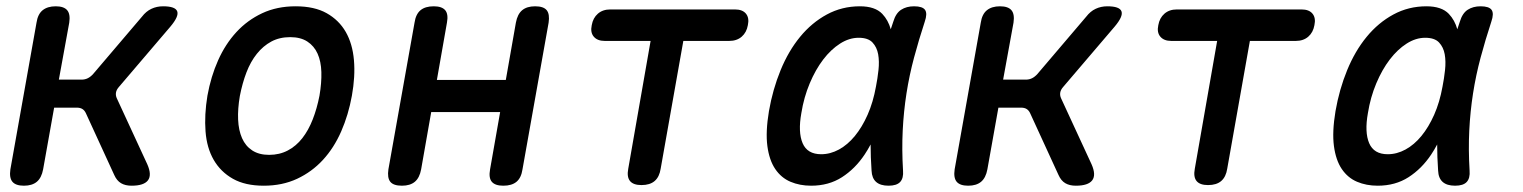

<svg xmlns="http://www.w3.org/2000/svg" viewBox="-20 -580 4840 610"><path d="M56 10Q30 10 19.5 -2.5Q9 -15 13 -42L96 -508Q100 -535 115.5 -547.5Q131 -560 157 -560Q183 -560 193.5 -547.5Q204 -535 200 -508L167 -327H239Q250 -327 259 -331.5Q268 -336 276 -345L431 -527Q444 -544 461 -552Q478 -560 498 -560Q537 -560 543 -544Q549 -528 521 -495L358 -304Q350 -295 348.5 -286Q347 -277 351 -268L448 -58Q463 -24 450 -7Q437 10 398 10Q378 10 364.5 2Q351 -6 343 -24L253 -220Q249 -229 242 -233.5Q235 -238 224 -238H152L117 -42Q112 -15 97 -2.5Q82 10 56 10Z M818 10Q759 10 720 -12Q681 -34 659 -72Q637 -110 633 -162.5Q629 -215 639 -276Q650 -337 673 -388.5Q696 -440 731 -478Q766 -516 813 -538Q860 -560 919 -560Q979 -560 1018 -538Q1057 -516 1078.5 -478.5Q1100 -441 1104.5 -389Q1109 -337 1098 -276Q1087 -215 1064 -162.5Q1041 -110 1006 -72Q971 -34 924 -12Q877 10 818 10ZM835 -88Q868 -88 894.5 -102Q921 -116 940.5 -141Q960 -166 973.5 -200.5Q987 -235 995 -276Q1002 -317 1001 -351Q1000 -385 989 -409.5Q978 -434 956.5 -448Q935 -462 902 -462Q868 -462 842 -448Q816 -434 796 -409Q776 -384 763 -350Q750 -316 742 -275Q735 -234 736.5 -200Q738 -166 749 -141Q760 -116 781.5 -102Q803 -88 835 -88Z M1257 10Q1230 10 1220 -2.5Q1210 -15 1214 -42L1297 -508Q1301 -535 1316 -547.5Q1331 -560 1358 -560Q1384 -560 1394.5 -547.5Q1405 -535 1400 -508L1368 -326H1587L1619 -508Q1624 -535 1639 -547.5Q1654 -560 1680 -560Q1707 -560 1717 -547.5Q1727 -535 1723 -508L1640 -42Q1636 -15 1621 -2.5Q1606 10 1579 10Q1553 10 1542.5 -2.5Q1532 -15 1537 -42L1569 -224H1350L1318 -42Q1313 -15 1298 -2.5Q1283 10 1257 10Z M2047 -450H1901Q1878 -450 1866.5 -463.5Q1855 -477 1860 -500Q1864 -523 1879.5 -536.5Q1895 -550 1919 -550H2315Q2339 -550 2350 -536.5Q2361 -523 2356 -500Q2352 -477 2336.5 -463.5Q2321 -450 2297 -450H2151L2079 -44Q2075 -18 2060 -5Q2045 8 2018 8Q1992 8 1981.5 -5Q1971 -18 1976 -44Z M2557 10Q2521 10 2491.5 -2.5Q2462 -15 2443 -43Q2424 -71 2418 -116Q2412 -161 2423 -227Q2435 -296 2460 -357Q2485 -418 2522 -463Q2559 -508 2607 -534Q2655 -560 2712 -560Q2760 -560 2783 -536Q2802 -516 2810 -487L2818 -511Q2826 -538 2843 -549Q2860 -560 2884 -560Q2911 -560 2919 -548.5Q2927 -537 2918 -511Q2899 -453 2884 -397Q2869 -341 2860 -283.5Q2851 -226 2848 -165.5Q2845 -105 2849 -38Q2851 -14 2840 -2Q2829 10 2803 10Q2777 10 2763.5 -2Q2750 -14 2749 -38Q2746 -81 2746 -121Q2737 -104 2727 -89Q2697 -44 2655 -17Q2613 10 2557 10ZM2589 -90Q2618 -90 2645.5 -105Q2673 -120 2696 -148Q2719 -176 2736.5 -215.5Q2754 -255 2763 -305Q2768 -330 2771 -357.5Q2774 -385 2770 -407.5Q2766 -430 2752 -445Q2738 -460 2708 -460Q2678 -460 2649 -441.5Q2620 -423 2595.5 -391Q2571 -359 2552.5 -315Q2534 -271 2526 -221Q2515 -160 2530 -125Q2545 -90 2589 -90Z M3056 10Q3030 10 3019.5 -2.5Q3009 -15 3013 -42L3096 -508Q3100 -535 3115.5 -547.5Q3131 -560 3157 -560Q3183 -560 3193.5 -547.5Q3204 -535 3200 -508L3167 -327H3239Q3250 -327 3259 -331.5Q3268 -336 3276 -345L3431 -527Q3444 -544 3461 -552Q3478 -560 3498 -560Q3537 -560 3543 -544Q3549 -528 3521 -495L3358 -304Q3350 -295 3348.5 -286Q3347 -277 3351 -268L3448 -58Q3463 -24 3450 -7Q3437 10 3398 10Q3378 10 3364.5 2Q3351 -6 3343 -24L3253 -220Q3249 -229 3242 -233.5Q3235 -238 3224 -238H3152L3117 -42Q3112 -15 3097 -2.5Q3082 10 3056 10Z M3847 -450H3701Q3678 -450 3666.5 -463.5Q3655 -477 3660 -500Q3664 -523 3679.5 -536.5Q3695 -550 3719 -550H4115Q4139 -550 4150 -536.5Q4161 -523 4156 -500Q4152 -477 4136.5 -463.5Q4121 -450 4097 -450H3951L3879 -44Q3875 -18 3860 -5Q3845 8 3818 8Q3792 8 3781.5 -5Q3771 -18 3776 -44Z M4357 10Q4321 10 4291.5 -2.5Q4262 -15 4243 -43Q4224 -71 4218 -116Q4212 -161 4223 -227Q4235 -296 4260 -357Q4285 -418 4322 -463Q4359 -508 4407 -534Q4455 -560 4512 -560Q4560 -560 4583 -536Q4602 -516 4610 -487L4618 -511Q4626 -538 4643 -549Q4660 -560 4684 -560Q4711 -560 4719 -548.5Q4727 -537 4718 -511Q4699 -453 4684 -397Q4669 -341 4660 -283.5Q4651 -226 4648 -165.5Q4645 -105 4649 -38Q4651 -14 4640 -2Q4629 10 4603 10Q4577 10 4563.5 -2Q4550 -14 4549 -38Q4546 -81 4546 -121Q4537 -104 4527 -89Q4497 -44 4455 -17Q4413 10 4357 10ZM4389 -90Q4418 -90 4445.5 -105Q4473 -120 4496 -148Q4519 -176 4536.5 -215.5Q4554 -255 4563 -305Q4568 -330 4571 -357.5Q4574 -385 4570 -407.5Q4566 -430 4552 -445Q4538 -460 4508 -460Q4478 -460 4449 -441.5Q4420 -423 4395.5 -391Q4371 -359 4352.5 -315Q4334 -271 4326 -221Q4315 -160 4330 -125Q4345 -90 4389 -90Z"/></svg>

Font: Maple Mono Medium
Style: Italic
Weight: 500
Italic angle: -10°
Monospace: yes
Designer: subframe7536
Version: Version 7.000